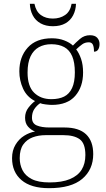

<svg xmlns="http://www.w3.org/2000/svg" viewBox="-20 -743 556 1003"><path d="M236 240Q142 240 92.5 198Q43 156 43 83Q43 43 61 13Q79 -17 106.5 -34Q134 -51 163 -56Q142 -64 126.5 -81.5Q111 -99 111 -128Q111 -158 128.5 -180.5Q146 -203 163 -215Q120 -237 100.5 -280Q81 -323 81 -370Q81 -446 125 -494.5Q169 -543 251 -543Q287 -543 315.5 -532Q344 -521 361 -505Q375 -520 397.5 -539.5Q420 -559 450 -559Q476 -559 488 -545.5Q500 -532 500 -513Q500 -496 493 -484.5Q486 -473 471 -473Q471 -498 465 -510Q459 -522 444 -522Q424 -522 409.5 -511.5Q395 -501 378 -485Q393 -466 403.5 -435.5Q414 -405 414 -364Q414 -289 373 -242Q332 -195 251 -195Q239 -195 218.5 -197.5Q198 -200 190 -204Q172 -192 159.5 -173.5Q147 -155 147 -128Q147 -98 172.5 -87.5Q198 -77 238 -77H317Q392 -77 429.5 -41.5Q467 -6 467 62Q467 143 409.5 191.5Q352 240 236 240ZM239 210Q304 210 345.5 192.5Q387 175 406.5 143.5Q426 112 426 67Q426 6 396.5 -15.5Q367 -37 311 -37H219Q181 -37 150.5 -25.5Q120 -14 101.5 12Q83 38 83 83Q83 117 97.5 146Q112 175 146 192.5Q180 210 239 210ZM248 -225Q288 -225 315 -238.5Q342 -252 356.5 -283Q371 -314 371 -365Q371 -417 357 -449.5Q343 -482 315.5 -497Q288 -512 248 -512Q211 -512 183 -496.5Q155 -481 139.5 -448.5Q124 -416 124 -364Q124 -292 158.5 -258.5Q193 -225 248 -225ZM256 -606Q219 -606 192 -621Q165 -636 151 -663Q137 -690 136 -723H160Q168 -683 193.5 -664.5Q219 -646 256 -646Q293 -646 320 -664.5Q347 -683 354 -723H377Q376 -690 362 -663Q348 -636 321.5 -621Q295 -606 256 -606Z"/></svg>

Font: Noto Rashi Hebrew ExtraLight
Style: Regular
Weight: 250
Version: Version 1.006